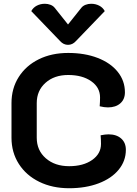

<svg xmlns="http://www.w3.org/2000/svg" viewBox="-20 -990 726 1019"><path d="M41 -259V-443Q41 -521 79.5 -581.5Q118 -642 186 -675.5Q254 -709 342 -709Q430 -709 498.5 -682.5Q567 -656 605 -608.5Q643 -561 643 -500Q643 -463 618.5 -441.5Q594 -420 553 -420Q533 -420 509 -426Q511 -450 511 -473Q511 -526 464 -559Q417 -592 342 -592Q268 -592 221.5 -550.5Q175 -509 175 -443V-259Q175 -192 223 -150Q271 -108 347 -108Q422 -108 469 -141Q516 -174 516 -226Q516 -250 514 -272Q539 -277 556 -277Q598 -277 623 -255Q648 -233 648 -195Q648 -136 610 -89.5Q572 -43 503.5 -17Q435 9 347 9Q258 9 188.5 -25Q119 -59 80 -120Q41 -181 41 -259ZM412 -949Q420 -959 434 -964.5Q448 -970 464 -970Q487 -970 506.5 -960Q526 -950 536 -931L383 -772Q365 -752 341 -752Q317 -752 299 -772L146 -931Q156 -950 175.5 -960Q195 -970 218 -970Q234 -970 248 -964.5Q262 -959 270 -949L341 -860Z"/></svg>

Font: K2D
Style: Bold
Weight: 700
Designer: Katatrad Aksorn Co.,Ltd.
Foundry: Cadson Demak Co.,Ltd.
Version: Version 1.000; ttfautohint (v1.6)